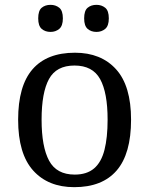

<svg xmlns="http://www.w3.org/2000/svg" viewBox="-20 -764 617 794"><path d="M287 10Q179 10 117 -59Q55 -128 55 -269Q55 -409 114.5 -477.5Q174 -546 290 -546Q398 -546 460 -477.5Q522 -409 522 -269Q522 -128 462.5 -59Q403 10 287 10ZM289 -42Q339 -42 369 -67.5Q399 -93 412 -144Q425 -195 425 -269Q425 -381 394 -437Q363 -493 288 -493Q213 -493 182.5 -437Q152 -381 152 -269Q152 -157 183 -99.5Q214 -42 289 -42ZM379 -632Q357 -632 342.5 -644.5Q328 -657 328 -688Q328 -720 342.5 -732Q357 -744 379 -744Q400 -744 415 -732Q430 -720 430 -688Q430 -657 415 -644.5Q400 -632 379 -632ZM189 -632Q167 -632 152.5 -644.5Q138 -657 138 -688Q138 -720 152.5 -732Q167 -744 189 -744Q210 -744 225 -732Q240 -720 240 -688Q240 -657 225 -644.5Q210 -632 189 -632Z"/></svg>

Font: Noto Serif Hebrew
Style: Regular
Weight: 400
Designer: Monotype Design Team
Foundry: Monotype Imaging Inc.
Version: Version 2.003